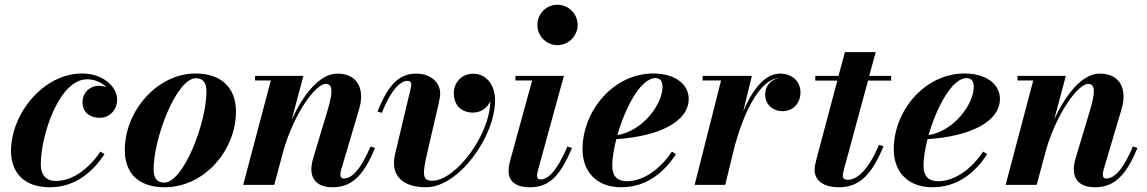

<svg xmlns="http://www.w3.org/2000/svg" viewBox="-20 -780 4838 810"><path d="M421 -129.5 403.5 -140.5C359 -73.5 290 -16.5 215.5 -16.5C176.5 -16.5 152 -40.5 152 -86.5C152 -207 228.5 -445.5 347.5 -445.5C378 -445.5 408.5 -432.5 429 -413C418.5 -416 407.5 -418 397 -418C359.5 -418 328 -389 328 -349C328 -304 362.5 -283 400 -283C441.5 -283 474 -314.5 474 -360C474 -414 415 -470 325.5 -470C164.5 -470 26.5 -301.5 26.5 -143.5C26.5 -50 83.5 10 190 10C301 10 374 -59 421 -129.5Z M675 10C841 10 975.5 -145 975.5 -310C975.5 -410 913 -470 804.5 -470C646 -470 506.5 -314.5 506.5 -147C506.5 -47 566.5 10 675 10ZM672.5 -9.5C641.5 -9.5 628 -30.5 628 -64.5C628 -198.5 725 -450 806.5 -450C837.5 -450 851 -429 851 -395C851 -261 754 -9.5 672.5 -9.5Z M1122.5 -440.5 1006 0H1137L1177 -149C1221.5 -301.5 1311 -426 1354 -426C1385.5 -426 1384.5 -390.5 1361.5 -313L1301.5 -113.5C1297.5 -100.5 1293.5 -81.5 1293.5 -67C1293.5 -19 1323 10 1383.5 10C1461 10 1513 -35.5 1562 -156L1543 -162C1503.5 -68.5 1466.5 -27 1430.5 -27C1420.5 -27 1416 -33 1416 -44C1416 -49 1417.5 -57.5 1419 -63L1495 -319.5C1520.5 -404.5 1488 -469.5 1403.5 -469.5C1327.5 -469.5 1259 -379.5 1211 -276.5L1260 -460H1056V-440.5Z M1783.5 -140 1830 -340.5C1833 -354.5 1837 -371.5 1837 -386C1837 -431.5 1798 -469.5 1735.5 -469.5C1651 -469.5 1610 -401 1572.5 -309.5L1591 -304C1627.5 -397 1667.5 -439 1699.5 -439C1710.5 -439 1715 -432.5 1715 -423C1715 -418 1713 -410 1712 -404L1647 -131C1624.5 -37 1681 10 1777.5 10C1915.5 10 2068.5 -204 2068.5 -356.5C2068.5 -420 2033.5 -469 1975.5 -469C1928.5 -469 1894.5 -432.5 1894.5 -387C1894.5 -337 1925.5 -305 1975.5 -305C2008.5 -305 2037 -324.5 2048.5 -353.5C2046.5 -208 1901 -17.5 1803.5 -17.5C1761 -17.5 1761 -43.5 1783.5 -140Z M2247 -675C2247 -629.5 2283.5 -589.5 2331.5 -589.5C2379.5 -589.5 2417 -629.5 2417 -675C2417 -720.5 2379.5 -760 2331.5 -760C2283.5 -760 2247 -720.5 2247 -675ZM2393 -156 2374 -162C2327.5 -54.5 2291 -23 2260 -23C2249.5 -23 2245.5 -30 2245.5 -39C2245.5 -44 2246.5 -50.5 2248 -56L2359 -460H2154.5V-440.5H2225L2132.5 -103.5C2129.5 -92.5 2125.5 -76.5 2125.5 -59C2125.5 -17.5 2152.5 10 2217 10C2298 10 2345 -40.5 2393 -156Z M2563 -81C2563 -112 2569.5 -151.5 2580 -193C2764 -205 2885.5 -268 2885.5 -363C2885.5 -423 2830 -470 2735.5 -470C2570 -470 2437.5 -314.5 2437.5 -150C2437.5 -60 2492.5 10 2601 10C2712.5 10 2785 -58.5 2832 -129.5L2814.5 -140.5C2764.5 -65 2693 -15.5 2625 -15.5C2588.5 -15.5 2563 -32.5 2563 -81ZM2745.5 -450.5C2767.5 -450.5 2775 -434 2775 -413.5C2775 -342.5 2694 -228 2584.5 -210C2617.5 -325.5 2682.5 -450.5 2745.5 -450.5Z M3022 -440.5 2910.5 0H3039.5L3079.5 -163.5C3111 -280 3177 -445 3266 -450.5C3231 -444 3208 -417 3208 -381C3208 -339.5 3240 -311 3281.5 -311C3326 -311 3357 -345 3357 -390C3357 -437.5 3321 -469.5 3271 -469.5C3204.5 -469.5 3152.5 -397.5 3115.5 -310.5L3152 -460H2944V-440.5Z M3707.5 -163 3688 -169C3642 -58.5 3593.5 -21.5 3557 -21.5C3542.5 -21.5 3535.5 -28 3535.5 -38.5C3535.5 -47.5 3538 -56.5 3540 -64L3642 -440H3739.5V-460H3647L3674.5 -560H3544.5L3517.5 -460H3419.5V-440H3512.5L3428 -122.5C3422.5 -102.5 3416.5 -79 3416.5 -63.5C3416.5 -26.5 3443.5 10 3520.5 10C3608.5 10 3659.5 -48 3707.5 -163Z M3876 -81C3876 -112 3882.5 -151.5 3893 -193C4077 -205 4198.5 -268 4198.5 -363C4198.5 -423 4143 -470 4048.5 -470C3883 -470 3750.5 -314.5 3750.5 -150C3750.5 -60 3805.5 10 3914 10C4025.5 10 4098 -58.5 4145 -129.5L4127.5 -140.5C4077.5 -65 4006 -15.5 3938 -15.5C3901.5 -15.5 3876 -32.5 3876 -81ZM4058.5 -450.5C4080.5 -450.5 4088 -434 4088 -413.5C4088 -342.5 4007 -228 3897.5 -210C3930.5 -325.5 3995.5 -450.5 4058.5 -450.5Z M4339 -440.5 4222.5 0H4353.5L4393.5 -149C4438 -301.5 4527.5 -426 4570.5 -426C4602 -426 4601 -390.5 4578 -313L4518 -113.5C4514 -100.5 4510 -81.5 4510 -67C4510 -19 4539.5 10 4600 10C4677.5 10 4729.5 -35.5 4778.5 -156L4759.5 -162C4720 -68.5 4683 -27 4647 -27C4637 -27 4632.5 -33 4632.5 -44C4632.5 -49 4634 -57.5 4635.5 -63L4711.5 -319.5C4737 -404.5 4704.5 -469.5 4620 -469.5C4544 -469.5 4475.5 -379.5 4427.5 -276.5L4476.5 -460H4272.5V-440.5Z"/></svg>

Font: Bodoni* 11pt
Style: Bold Italic
Weight: 700
Italic angle: -13°
Version: Version 2.3